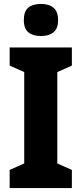

<svg xmlns="http://www.w3.org/2000/svg" viewBox="-20 -955 414 975"><path d="M345 0H29V-92L103 -125V-589L29 -622V-714H345V-622L271 -589V-125L345 -92ZM188 -935Q229 -935 252 -915.5Q275 -896 275 -853Q275 -810 251.5 -791Q228 -772 188 -772Q147 -772 124 -791Q101 -810 101 -853Q101 -897 123.5 -916Q146 -935 188 -935Z"/></svg>

Font: Noto Sans Bengali Condensed ExtraBold
Style: Regular
Weight: 800
Width: 3
Designer: Joana Ranito - Universal Thirst; Jelle Bosma - Monotype Design Team
Foundry: Universal Thirst ehf.
Version: Version 3.000; ttfautohint (v1.8.4.7-5d5b)